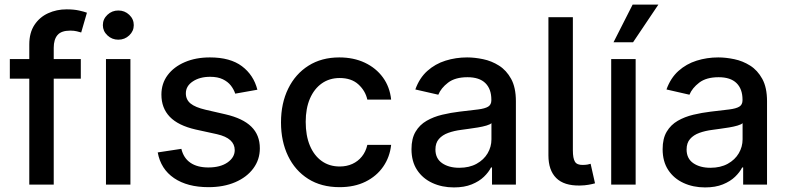

<svg xmlns="http://www.w3.org/2000/svg" viewBox="-20 -802 3422 834"><path d="M331 -545.5V-460.2H22.7V-545.5ZM107.2 0V-608.7Q107.2 -659.8 129.6 -693.7Q152 -727.6 188.9 -744.5Q225.9 -761.4 269.2 -761.4Q301.1 -761.4 323.9 -756.2Q346.6 -751.1 357.6 -746.8L332.7 -660.9Q325.3 -663 313.6 -666Q301.8 -669 285.2 -669Q246.4 -669 229.9 -649.9Q213.4 -630.7 213.4 -594.5V0Z M440.3 0V-545.5H546.5V0ZM494 -629.6Q466.3 -629.6 446.6 -648.3Q426.8 -666.9 426.8 -692.8Q426.8 -719.1 446.6 -737.7Q466.3 -756.4 494 -756.4Q521.7 -756.4 541.4 -737.7Q561.1 -719.1 561.1 -692.8Q561.1 -666.9 541.4 -648.3Q521.7 -629.6 494 -629.6Z M1098 -412.3 1001.8 -395.2Q995.7 -413.7 982.8 -430.4Q969.8 -447.1 947.8 -457.7Q925.8 -468.4 892.8 -468.4Q847.7 -468.4 817.5 -448.3Q787.3 -428.3 787.3 -396.7Q787.3 -369.3 807.5 -352.6Q827.8 -335.9 872.9 -325.3L959.5 -305.4Q1034.8 -288 1071.7 -251.8Q1108.7 -215.6 1108.7 -157.7Q1108.7 -108.7 1080.4 -70.5Q1052.2 -32.3 1002 -10.7Q951.7 11 885.7 11Q794 11 736.2 -28.2Q678.3 -67.5 665.1 -139.9L767.8 -155.5Q777.3 -115.4 807.2 -95Q837 -74.6 884.9 -74.6Q937.1 -74.6 968.4 -96.4Q999.6 -118.3 999.6 -149.9Q999.6 -175.4 980.6 -192.8Q961.6 -210.2 922.6 -219.1L830.3 -239.3Q753.9 -256.7 717.5 -294.7Q681.1 -332.7 681.1 -391Q681.1 -439.3 708.1 -475.5Q735.1 -511.7 782.7 -532.1Q830.3 -552.6 891.7 -552.6Q980.1 -552.6 1030.9 -514.4Q1081.7 -476.2 1098 -412.3Z M1454.9 11Q1375.7 11 1318.7 -25Q1261.7 -61.1 1231.2 -124.6Q1200.6 -188.2 1200.6 -270.2Q1200.6 -353.3 1231.9 -417.1Q1263.1 -480.8 1320 -516.7Q1376.8 -552.6 1453.8 -552.6Q1516 -552.6 1564.6 -529.7Q1613.3 -506.7 1643.3 -465.6Q1673.3 -424.4 1679 -369.3H1575.6Q1567.1 -407.7 1536.8 -435.4Q1506.4 -463.1 1455.6 -463.1Q1411.2 -463.1 1378 -439.8Q1344.8 -416.5 1326.3 -373.8Q1307.9 -331 1307.9 -272.7Q1307.9 -213.1 1326 -169.7Q1344.1 -126.4 1377.3 -102.6Q1410.5 -78.8 1455.6 -78.8Q1485.8 -78.8 1510.5 -90Q1535.2 -101.2 1552 -122.2Q1568.9 -143.1 1575.6 -172.6H1679Q1673.3 -119.7 1644.5 -78.1Q1615.8 -36.6 1567.6 -12.8Q1519.5 11 1454.9 11Z M1951.7 12.1Q1899.9 12.1 1858 -7.3Q1816.1 -26.6 1791.7 -63.6Q1767.4 -100.5 1767.4 -154.1Q1767.4 -200.3 1785.2 -230.1Q1802.9 -259.9 1833.1 -277.3Q1863.3 -294.7 1900.6 -303.6Q1937.9 -312.5 1976.6 -317.1Q2025.6 -322.8 2056.1 -326.5Q2086.6 -330.3 2100.5 -338.8Q2114.3 -347.3 2114.3 -366.5V-369Q2114.3 -415.5 2088.2 -441.1Q2062.1 -466.6 2010.7 -466.6Q1957 -466.6 1926.3 -443Q1895.6 -419.4 1883.9 -390.6L1784.1 -413.4Q1801.8 -463.1 1836.1 -493.8Q1870.4 -524.5 1915.1 -538.5Q1959.9 -552.6 2009.2 -552.6Q2041.9 -552.6 2078.7 -544.9Q2115.4 -537.3 2147.5 -517Q2179.7 -496.8 2200.3 -459.3Q2220.9 -421.9 2220.9 -362.2V0H2117.2V-74.6H2112.9Q2102.6 -54 2082 -34.1Q2061.4 -14.2 2029.1 -1.1Q1996.8 12.1 1951.7 12.1ZM1974.8 -73.2Q2018.8 -73.2 2050.2 -90.6Q2081.7 -108 2098.2 -136.2Q2114.7 -164.4 2114.7 -196.7V-267Q2109 -261.4 2092.9 -256.6Q2076.7 -251.8 2056.1 -248.4Q2035.5 -245 2016 -242.4Q1996.4 -239.7 1983.3 -237.9Q1952.4 -234 1927 -224.8Q1901.6 -215.6 1886.5 -198.3Q1871.4 -181.1 1871.4 -152.7Q1871.4 -113.3 1900.6 -93.2Q1929.7 -73.2 1974.8 -73.2Z M2362.2 -727.3H2468.4V-149.1Q2468.4 -114 2477.5 -99.4Q2486.5 -84.9 2512.1 -85.6Q2525.9 -85.9 2532.8 -87.4Q2539.8 -88.8 2545.5 -90.6L2564.6 -5.7Q2553.6 -2.5 2536.8 0.5Q2519.9 3.6 2498.6 3.9Q2429.7 5 2396 -28.8Q2362.2 -62.5 2362.2 -127.1Z M2634.9 0V-545.5H2741.1V0ZM2644.9 -618.3 2728 -782H2839.8L2729.8 -618.3Z M3042.6 12.1Q2990.8 12.1 2948.9 -7.3Q2907 -26.6 2882.6 -63.6Q2858.3 -100.5 2858.3 -154.1Q2858.3 -200.3 2876.1 -230.1Q2893.8 -259.9 2924 -277.3Q2954.2 -294.7 2991.5 -303.6Q3028.8 -312.5 3067.5 -317.1Q3116.5 -322.8 3147 -326.5Q3177.6 -330.3 3191.4 -338.8Q3205.3 -347.3 3205.3 -366.5V-369Q3205.3 -415.5 3179.2 -441.1Q3153.1 -466.6 3101.6 -466.6Q3047.9 -466.6 3017.2 -443Q2986.5 -419.4 2974.8 -390.6L2875 -413.4Q2892.8 -463.1 2927 -493.8Q2961.3 -524.5 3006 -538.5Q3050.8 -552.6 3100.1 -552.6Q3132.8 -552.6 3169.6 -544.9Q3206.3 -537.3 3238.5 -517Q3270.6 -496.8 3291.2 -459.3Q3311.8 -421.9 3311.8 -362.2V0H3208.1V-74.6H3203.8Q3193.5 -54 3172.9 -34.1Q3152.3 -14.2 3120 -1.1Q3087.7 12.1 3042.6 12.1ZM3065.7 -73.2Q3109.7 -73.2 3141.2 -90.6Q3172.6 -108 3189.1 -136.2Q3205.6 -164.4 3205.6 -196.7V-267Q3199.9 -261.4 3183.8 -256.6Q3167.6 -251.8 3147 -248.4Q3126.4 -245 3106.9 -242.4Q3087.4 -239.7 3074.2 -237.9Q3043.3 -234 3017.9 -224.8Q2992.5 -215.6 2977.5 -198.3Q2962.4 -181.1 2962.4 -152.7Q2962.4 -113.3 2991.5 -93.2Q3020.6 -73.2 3065.7 -73.2Z"/></svg>

Font: InterMG Medium
Style: Regular
Weight: 500
Designer: Rasmus Andersson
Foundry: rsms
Version: Version 3.019;December 26, 2023;FontCreator 15.0.0.2955 64-b